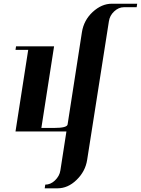

<svg xmlns="http://www.w3.org/2000/svg" viewBox="-20 -712 763 1040"><path d="M64 0 132.8 -441.9H64L66.9 -460.9H272.9L204.1 -19H273.9Q343.3 -19 346.2 -38.1L423.8 -538.1Q434.1 -602.5 481.9 -647Q530.8 -691.9 585.9 -691.9H723.1L720.2 -672.9H650.9Q622.6 -672.9 598.1 -649.9Q574.2 -627.4 569.8 -596.2L452.1 153.8Q442.4 216.8 394 263.2Q347.7 308.1 291 308.1H222.2L225.1 288.1Q253.4 288.1 276.9 266.1Q302.7 241.7 307.1 210.9L339.8 0Z"/></svg>

Font: Hjet
Style: Italic
Weight: 400
Designer: T. Christopher White
Version: Version 1.2